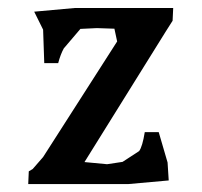

<svg xmlns="http://www.w3.org/2000/svg" viewBox="-20 -467 509 485"><path d="M275.9 -362.3 269 -394.5 224.6 -396 183.1 -394 141.1 -344.7Q132.8 -329.6 127 -307.6H91.8L88.9 -392.1L66.4 -437.5L168.9 -446.8H417.5L416 -414.6L398.9 -387.7L193.4 -57.6L250.5 -52.2L289.6 -58.1L331.5 -85.4Q339.8 -96.7 345.7 -133.3H380.9L403.3 -56.6L406.2 -11.2L303.7 -2H51.3L52.7 -34.2L62.5 -40L88.9 -70.3Z"/></svg>

Font: Panteley
Style: Regular
Weight: 500
Designer: Kalashnikov Yuriy
Foundry: Øêîëà ïàâà èìåíè ñâÿòîãî àâíîàïîñòîëüíîãî Âëàäèìèà
Version: Version 1.80 April 12, 2018